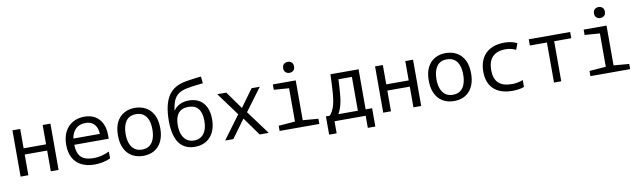

<svg xmlns="http://www.w3.org/2000/svg" viewBox="-47 -1408 7294 2190"><g transform="rotate(-10 3600.0 -313.5)"><path d="M80 0V-536H170V-312H430V-536H520V0H430V-240H170V0Z M937 11Q849 11 785.5 -21Q722 -53 688.5 -115Q655 -177 655 -266Q655 -354 687 -416.5Q719 -479 777.5 -513Q836 -547 914 -547Q987 -547 1038.5 -516Q1090 -485 1117.5 -428Q1145 -371 1145 -292V-251H746Q748 -180 770.5 -138.5Q793 -97 836.5 -80Q880 -63 943 -63Q990 -63 1034 -75Q1078 -87 1121 -107V-27Q1075 -7 1028.5 2Q982 11 937 11ZM748 -323H1055Q1053 -370 1036.5 -403.5Q1020 -437 989.5 -455.5Q959 -474 914 -474Q843 -474 801 -433Q759 -392 748 -323Z M1501 10Q1449 10 1404 -7Q1359 -24 1325.5 -59Q1292 -94 1273.5 -146.5Q1255 -199 1255 -270Q1255 -363 1286.5 -424Q1318 -485 1373 -515.5Q1428 -546 1498 -546Q1568 -546 1624 -515.5Q1680 -485 1712.5 -423.5Q1745 -362 1745 -267Q1745 -197 1726.5 -145Q1708 -93 1675.5 -58.5Q1643 -24 1598.5 -7Q1554 10 1501 10ZM1500 -63Q1552 -63 1586 -88Q1620 -113 1637 -159.5Q1654 -206 1654 -269Q1654 -333 1637 -378.5Q1620 -424 1585.5 -448.5Q1551 -473 1499 -473Q1421 -473 1382.5 -418.5Q1344 -364 1344 -269Q1344 -206 1361.5 -159.5Q1379 -113 1413.5 -88Q1448 -63 1500 -63Z M2099 11Q2020 11 1965.5 -26.5Q1911 -64 1883.5 -139Q1856 -214 1855 -325Q1855 -423 1871 -496.5Q1887 -570 1920 -620.5Q1953 -671 2004 -701Q2055 -731 2127 -743Q2144 -746 2173 -750.5Q2202 -755 2236.5 -759.5Q2271 -764 2304 -767L2312 -688Q2279 -684 2244 -680Q2209 -676 2179.5 -672Q2150 -668 2132 -664Q2066 -652 2025.5 -623.5Q1985 -595 1965 -543.5Q1945 -492 1937 -410L1901 -440H1945Q1969 -477 2014.5 -499.5Q2060 -522 2121 -522Q2190 -522 2240 -492.5Q2290 -463 2317.5 -405.5Q2345 -348 2345 -263Q2345 -180 2315 -118Q2285 -56 2230 -22.5Q2175 11 2099 11ZM2101 -62Q2174 -62 2214.5 -114.5Q2255 -167 2255 -262Q2255 -355 2217 -403Q2179 -451 2101 -451Q2025 -451 1986 -404.5Q1947 -358 1947 -265Q1947 -201 1965.5 -155.5Q1984 -110 2018.5 -86Q2053 -62 2101 -62Z M2449 0 2676 -307 2669 -241 2452 -536H2557L2724 -302H2680L2850 -536H2945L2726 -241L2727 -307L2954 0H2849L2673 -246H2724L2544 0Z M3080 0V-60L3271 -75V-461L3096 -474V-536H3361V-75L3540 -60V0ZM3307 -633Q3281 -633 3262.5 -649Q3244 -665 3244 -696Q3244 -729 3262.5 -744.5Q3281 -760 3307 -760Q3333 -760 3351.5 -744.5Q3370 -729 3370 -696Q3370 -665 3351.5 -649Q3333 -633 3307 -633Z M3629 140V-72H3715L3658 -53Q3687 -83 3705.5 -117Q3724 -151 3734 -192.5Q3744 -234 3749 -286Q3751 -304 3752.5 -322.5Q3754 -341 3755.5 -367.5Q3757 -394 3759 -434.5Q3761 -475 3763 -536H4089V-72H4164V140H4077V0H3716V140ZM3761 -54 3733 -72H3999V-464H3803L3844 -493Q3843 -458 3841 -422Q3839 -386 3837 -353Q3835 -320 3832 -291Q3825 -208 3807.5 -151.5Q3790 -95 3761 -54Z M4280 0V-536H4370V-312H4630V-536H4720V0H4630V-240H4370V0Z M5101 10Q5049 10 5004 -7Q4959 -24 4925.5 -59Q4892 -94 4873.5 -146.5Q4855 -199 4855 -270Q4855 -363 4886.5 -424Q4918 -485 4973 -515.5Q5028 -546 5098 -546Q5168 -546 5224 -515.5Q5280 -485 5312.5 -423.5Q5345 -362 5345 -267Q5345 -197 5326.5 -145Q5308 -93 5275.5 -58.5Q5243 -24 5198.5 -7Q5154 10 5101 10ZM5100 -63Q5152 -63 5186 -88Q5220 -113 5237 -159.5Q5254 -206 5254 -269Q5254 -333 5237 -378.5Q5220 -424 5185.5 -448.5Q5151 -473 5099 -473Q5021 -473 4982.5 -418.5Q4944 -364 4944 -269Q4944 -206 4961.5 -159.5Q4979 -113 5013.5 -88Q5048 -63 5100 -63Z M5776 11Q5637 11 5561 -59.5Q5485 -130 5485 -263Q5485 -352 5519.5 -415.5Q5554 -479 5619.5 -513Q5685 -547 5779 -547Q5818 -547 5857 -539Q5896 -531 5925 -515L5898 -443Q5867 -457 5840 -463.5Q5813 -470 5779 -470Q5679 -470 5628 -417.5Q5577 -365 5577 -264Q5577 -164 5628 -115Q5679 -66 5785 -66Q5815 -66 5848 -72Q5881 -78 5912 -90V-11Q5887 0 5851 5.5Q5815 11 5776 11Z M6258 0V-464H6060V-536H6540V-464H6342V0Z M6680 0V-60L6871 -75V-461L6696 -474V-536H6961V-75L7140 -60V0ZM6907 -633Q6881 -633 6862.5 -649Q6844 -665 6844 -696Q6844 -729 6862.5 -744.5Q6881 -760 6907 -760Q6933 -760 6951.5 -744.5Q6970 -729 6970 -696Q6970 -665 6951.5 -649Q6933 -633 6907 -633Z"/></g></svg>

Font: Noto Sans Mono
Style: Regular
Weight: 400
Designer: Monotype Design Team
Foundry: Monotype Imaging Inc.
Version: Version 2.014